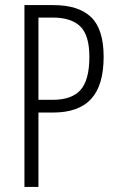

<svg xmlns="http://www.w3.org/2000/svg" viewBox="-20 -734 459 754"><path d="M189 -714Q289 -714 338 -666.5Q387 -619 387 -511Q387 -399 338 -345.5Q289 -292 188 -292H131V0H76V-714ZM187 -665H131V-342H187Q262 -342 296.5 -381Q331 -420 331 -511Q331 -595 295.5 -630Q260 -665 187 -665Z"/></svg>

Font: Noto Sans Lao UI ExtCond Light
Style: Regular
Weight: 300
Width: 2
Designer: Monotype Design Team
Foundry: Monotype Imaging Inc.
Version: Version 2.000; ttfautohint (v1.8.4.7-5d5b)